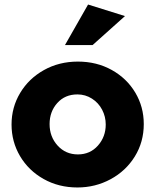

<svg xmlns="http://www.w3.org/2000/svg" viewBox="-20 -815 685 848"><path d="M615 -267Q615 -343 577.5 -406Q540 -469 473.5 -506Q407 -543 324 -543Q241 -543 174 -505.5Q107 -468 69 -404.5Q31 -341 31 -265Q31 -189 68.5 -125.5Q106 -62 172.5 -24.5Q239 13 322 13Q401 13 468.5 -23.5Q536 -60 575.5 -124Q615 -188 615 -267ZM447 -265Q447 -211 412.5 -172Q378 -133 324 -133Q270 -133 234.5 -172Q199 -211 199 -267Q199 -322 233 -360Q267 -398 322 -398Q357 -398 386 -379.5Q415 -361 431 -330.5Q447 -300 447 -265ZM267 -616H389L532 -744L369 -795Z"/></svg>

Font: Geom ExtraBold
Style: Bold
Weight: 800
Version: Version 1.102